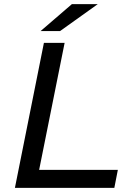

<svg xmlns="http://www.w3.org/2000/svg" viewBox="-20 -907 634 927"><path d="M52 0 192 -700H292L169 -87H549L532 0ZM176 -757 327 -887H452L270 -757Z"/></svg>

Font: Montserrat Thin Medium
Style: Italic
Weight: 500
Italic angle: -11.3°
Version: Version 9.000